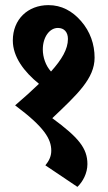

<svg xmlns="http://www.w3.org/2000/svg" viewBox="-20 -654 423 749"><path d="M282 75C303 55 321 22 321 -14C321 -76 286 -118 184 -193C282 -286 349 -348 349 -429C349 -481 332 -531 296 -572C262 -611 220 -634 169 -634C89 -634 30 -579 30 -496C30 -432 74 -374 132 -327C105 -301 74 -273 39 -243C153 -158 180 -112 180 -66C180 -44 171 -26 157 -9ZM147 -461C147 -509 173 -545 206 -545C230 -545 245 -529 245 -502C245 -462 221 -422 179 -375C158 -398 147 -431 147 -461Z"/></svg>

Font: Noto Serif Devanagari ExtraCondensed Black
Style: Regular
Weight: 900
Width: 2
Designer: Universal Thirst, Indian Type Foundry and the Monotype Design Team
Foundry: Monotype Imaging Inc.
Version: Version 2.004